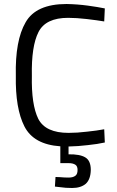

<svg xmlns="http://www.w3.org/2000/svg" viewBox="-20 -722 584 958"><path d="M433 126Q433 79 405 63Q378 47 322 48V9Q370 8 419 2Q467 -3 503 -11L500 -77Q463 -70 414 -65Q365 -59 322 -59Q207 -59 171 -129Q136 -200 139 -344Q136 -491 172 -562Q208 -633 320 -633Q362 -633 413 -627Q464 -621 500 -615L503 -680Q469 -687 418 -694Q366 -701 312 -702Q160 -702 108 -611Q55 -520 59 -344Q56 -181 102 -91Q148 -1 281 8V92H323Q344 92 356 100Q367 107 367 126Q367 147 356 155Q344 164 323 164Q301 164 280 162Q259 161 257 161L254 209Q255 209 281 212Q306 216 340 216Q383 216 408 195Q432 173 433 126Z"/></svg>

Font: RazerF5
Style: Regular
Weight: 400
Foundry: Razer Inc.
Version: Version 2